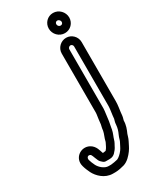

<svg xmlns="http://www.w3.org/2000/svg" viewBox="-242 -777 898 1102"><g transform="rotate(-30 206.5 -225.5)"><path d="M297 -484C297 -491.7 305.1 -500 313.5 -500C321.3 -500 329 -492.6 329 -484V-92C329 -71.9 324.8 -52.4 322.1 -28.6L320.2 -9.2C319 -2.9 313.4 9.8 313 25.9C311.1 48.4 306 63.7 297.3 82.5C288.9 100.7 288.4 111 283.9 120.3C272.7 140.7 268.3 153.2 258.8 166.2C247.2 182.1 230 197.6 218.2 202.2C209.2 204.8 181 210 174 210H157C130.8 210 103.6 185.8 92.6 164.2C84.8 147.2 79.8 136.9 76.3 122.9C72.4 107.5 83.5 94.7 98 102.2C106 106.3 107.7 119.9 121.2 150.2C125.5 160 136.6 167.9 139.3 170.7C144.1 175.5 151.5 178 157 178H171C180.6 178 201.8 180.5 218.7 163.7C227.6 154.7 238.6 141.6 244.9 127.1C247.9 120.5 256.1 109.6 260.3 93.1C263.3 80.8 275.3 57.4 278.7 37.1L280.7 25.1C282.5 14.2 284.8 5.2 287.7 -11.9C291.2 -33.3 292.3 -53.3 295.7 -75C296.6 -80.2 297 -86.2 297 -92ZM247 -484V-92C247 -88.4 246.8 -85.8 246.3 -83C242.9 -60.5 240.4 -41.4 238.2 -19.4C236.8 -11.3 232.5 1.5 231.2 18C227.8 37.9 217.3 54.9 211.6 81.4C210.4 85.5 205.3 93.4 199.1 106.9C197.3 111.2 191.9 119 185.9 125.6C182.6 126.5 171.4 128 171 128H167C166.6 127.7 166.4 127.4 165.4 126.5C159.6 111.8 154.4 75 121 57.8C71.3 32.2 10.3 75.6 27.9 135.7C32.8 154.5 40.3 170.1 47.4 185.8C64.4 219.6 103.6 260 157 260H174C192.8 260 220 253.9 233.2 249.9C262.1 241.3 284.6 215.6 299.2 195.8C313.7 175.9 319.2 159.7 328.1 143.7C337.8 124.4 337.9 115.8 343 102.9C352.3 82.6 363 56.3 363 27C363 23 368.2 13 369.9 -3.5L371.9 -23.4C374 -42.9 379 -65.4 379 -92V-484C379 -519.8 349.8 -550 313.5 -550C277.8 -550 247 -520.7 247 -484ZM304 -645C304 -654.5 310.7 -661 319.5 -661C328.4 -661 338 -651.6 338 -642C338 -632.5 331.3 -626 322.5 -626C312.6 -626 304 -634.4 304 -645ZM254 -645C254 -607.2 284.4 -576 322.5 -576C359.6 -576 388 -606 388 -642C388 -678.6 357.7 -711 319.5 -711C282.4 -711 254 -681 254 -645Z"/></g></svg>

Font: HoneyBee
Style: Str
Weight: 700
Foundry: Cannot Into Space Fonts
Version: Version 0.89